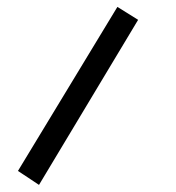

<svg xmlns="http://www.w3.org/2000/svg" viewBox="-20 -332 498 543"><path d="M312 -312.5 370.6 -275.9 90.3 190.9 30.8 151.4Z"/></svg>

Font: Gandom FD-WOL
Style: FD-WOL
Weight: 400
Foundry: DejaVu fonts team - Redesigned by Saber Rastikerdar - Based on Samim Font
Version: Version 0.6